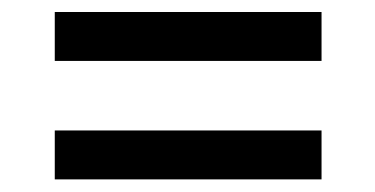

<svg xmlns="http://www.w3.org/2000/svg" viewBox="-20 -414 610 312"><path d="M69 -394.5H502.5V-315H69ZM69 -202H502.5V-122.5H69Z"/></svg>

Font: Newsreader Caption
Style: Regular
Weight: 400
Designer: Hugues Gentile
Foundry: Production Type
Version: Version 1.001